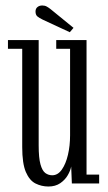

<svg xmlns="http://www.w3.org/2000/svg" viewBox="-20 -669 392 700"><path d="M156.5 11Q131.5 11 109.5 0Q87.5 -11 74.2 -42Q61 -73 61 -132.5V-491H9V-523H121V-138.5Q121 -93.5 127.5 -70Q134 -46.5 145.2 -38.2Q156.5 -30 170.5 -30Q191 -30 205.5 -50.8Q220 -71.5 227.8 -104.8Q235.5 -138 235.5 -175.5V-491H185V-523H295.5V-32.5H341.5V0H242L239.5 -62Q237 -47.5 227.2 -30.5Q217.5 -13.5 199.8 -1.2Q182 11 156.5 11ZM234.5 -551.5 135.5 -597.5Q123 -603.5 116.2 -609.2Q109.5 -615 109.5 -627Q109.5 -637.5 116.5 -643.2Q123.5 -649 134 -649Q143.5 -649 150.2 -645.2Q157 -641.5 164 -636L248 -567.5Z"/></svg>

Font: Imbue 10pt Light
Style: Regular
Weight: 300
Designer: Tyler Finck
Foundry: Etcetera Type Company
Version: Version 1.102; ttfautohint (v1.8.3)